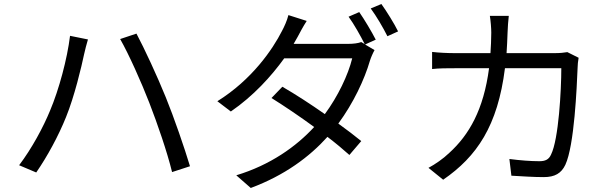

<svg xmlns="http://www.w3.org/2000/svg" viewBox="-20 -866 3040 954"><path d="M229 -317C195 -234 138 -128 75 -45L160 -9C216 -90 271 -192 308 -284C350 -387 385 -535 398 -597C403 -618 410 -648 417 -670L328 -688C314 -573 273 -421 229 -317ZM722 -355C763 -249 810 -113 835 -11L924 -40C897 -130 844 -284 804 -382C761 -488 697 -626 658 -699L577 -672C620 -597 682 -458 722 -355Z M1875 -846 1822 -824C1850 -786 1883 -730 1905 -686L1958 -710C1940 -747 1901 -810 1875 -846ZM1504 -762 1413 -791C1407 -765 1391 -730 1381 -712C1335 -621 1232 -470 1060 -363L1127 -312C1239 -389 1328 -487 1392 -576H1730C1710 -494 1659 -387 1594 -299C1524 -348 1449 -397 1383 -435L1329 -379C1393 -339 1470 -287 1541 -235C1452 -138 1323 -46 1154 5L1226 68C1395 5 1518 -87 1607 -186C1649 -154 1686 -123 1716 -96L1775 -165C1743 -191 1704 -221 1661 -252C1736 -354 1791 -471 1818 -564C1823 -580 1833 -603 1841 -617L1794 -645L1847 -669C1826 -710 1790 -770 1765 -806L1712 -783C1739 -746 1772 -687 1792 -647L1775 -657C1759 -651 1736 -648 1709 -648H1439L1459 -683C1469 -702 1487 -736 1504 -762Z M2855 -579 2799 -607C2782 -604 2762 -602 2735 -602H2497C2499 -635 2501 -669 2502 -705C2503 -729 2505 -764 2508 -787H2414C2418 -763 2421 -726 2421 -704C2421 -668 2419 -634 2417 -602H2241C2203 -602 2162 -604 2127 -608V-523C2162 -527 2203 -527 2242 -527H2410C2383 -321 2311 -196 2212 -106C2182 -77 2141 -49 2109 -32L2182 27C2349 -88 2453 -240 2489 -527H2769C2769 -420 2756 -174 2718 -98C2707 -73 2689 -65 2660 -65C2618 -65 2565 -69 2511 -76L2521 7C2573 10 2631 14 2682 14C2737 14 2769 -5 2789 -47C2834 -143 2846 -434 2850 -530C2850 -543 2852 -562 2855 -579Z"/></svg>

Font: Noto Sans CJK JP
Style: Regular
Weight: 400
Designer: Ryoko NISHIZUKA 西塚涼子 (kana, bopomofo & ideographs); Paul D. Hunt (Latin, Greek & Cyrillic); Sandoll Communications 산돌커뮤니
Foundry: Adobe
Version: Version 2.004;hotconv 1.0.118;makeotfexe 2.5.65603